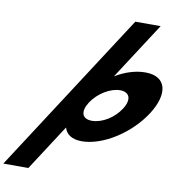

<svg xmlns="http://www.w3.org/2000/svg" viewBox="-221 -961 1218 1322"><g transform="rotate(10 388.0 -300.0)"><path d="M825.8 -256C923 -406 897 -528 747 -528C678 -528 606.1 -505 537.5 -464L794 -860H617L-108.4 260H66.6L272.6 -58H274.6C285.4 -16 325.3 15 395.3 15C545.3 15 728.7 -106 825.8 -256ZM637.8 -256C592.5 -186 512.1 -136 440.1 -136C371.1 -136 353.5 -186 398.8 -256C444.8 -327 530.2 -377 596.2 -377C663.2 -377 683.8 -327 637.8 -256Z"/></g></svg>

Font: Hussar
Style: BdWodka
Weight: 700
Foundry: Cannot Into Space Fonts
Version: Version 2.00